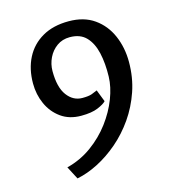

<svg xmlns="http://www.w3.org/2000/svg" viewBox="-118 -853 922 1011"><g transform="rotate(-15 343.0 -348.0)"><path d="M82.5 -485Q82.5 -564 113.5 -624.5Q144.5 -685 204 -719.2Q263.5 -753.5 348 -753.5Q431 -753.5 487 -714Q543 -674.5 571.5 -608.8Q600 -543 600 -465Q600 -380 574.5 -305.5Q549 -231 505.8 -169Q462.5 -107 407.8 -60Q353 -13 294.2 17Q235.5 47 179.5 58L143 -12Q218 -31 279 -75.2Q340 -119.5 383.8 -178Q427.5 -236.5 451.5 -299Q475.5 -361.5 477 -417Q479 -489.5 466 -546.8Q453 -604 421 -637.5Q389 -671 332 -671Q291.5 -671 261.5 -649.5Q231.5 -628 215 -593.8Q198.5 -559.5 198.5 -521.5Q198.5 -433 231.5 -388.8Q264.5 -344.5 314.5 -344.5Q349 -344.5 366 -350.8Q383 -357 397 -363.5L422.5 -298Q410.5 -284.5 376.2 -270Q342 -255.5 284.5 -255.5Q220 -255.5 174.8 -288Q129.5 -320.5 106 -372.8Q82.5 -425 82.5 -485Z"/></g></svg>

Font: Tracken
Style: Regular
Weight: 400
Designer: Eben Sorkin
Foundry: Eben Sorkin
Version: Version 2.001